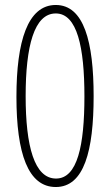

<svg xmlns="http://www.w3.org/2000/svg" viewBox="-20 -744 442 771"><path d="M356 -358C356 -576 317 -724 204 -724C91 -724 46 -578 46 -355C46 -127 93 7 204 7C318 7 356 -139 356 -358ZM83 -358C83 -558 117 -690 204 -690C290 -690 319 -554 319 -357C319 -160 291 -27 205 -27C118 -27 83 -157 83 -358Z"/></svg>

Font: Noto Sans Bengali ExtraCondensed ExtraLight
Style: Regular
Weight: 200
Width: 2
Designer: Joana Ranito - Universal Thirst; Jelle Bosma - Monotype Design Team
Foundry: Universal Thirst ehf.
Version: Version 3.000